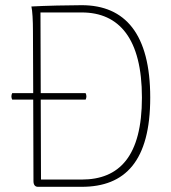

<svg xmlns="http://www.w3.org/2000/svg" viewBox="-20 -720 659 740"><path d="M295 -700C247 -700 153 -698 101 -695C105 -679 107 -640 107 -600L108 -361H27C23 -353 23 -344 27 -336H108L109 -22C109 -8 115 0 126 0H295C463 0 559 -100 559 -344C559 -588 463 -700 295 -700ZM295 -28H138L137 -336H310C314 -344 314 -353 310 -361H137L136 -672H295C440 -672 527 -570 527 -344C527 -118 440 -28 295 -28Z"/></svg>

Font: Arima Koshi Thin
Style: Regular
Weight: 250
Designer: Joana Correia and Natanael Gama
Foundry: NDISCOVER
Version: Version 1.019;PS 001.019;hotconv 1.0.88;makeotf.lib2.5.64775